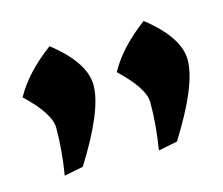

<svg xmlns="http://www.w3.org/2000/svg" viewBox="-88 -764 469 404"><g transform="rotate(-15 146.0 -561.5)"><path d="M213.4 -425.3Q222.2 -478.5 222.2 -527.3Q222.2 -558.6 170.4 -607.4Q195.8 -654.3 252.9 -696.8Q321.3 -643.1 321.3 -593.8Q321.3 -539.1 254.9 -433.6ZM8.3 -425.3Q17.1 -478.5 17.1 -527.3Q17.1 -558.6 -34.7 -607.4Q-9.3 -654.3 47.9 -696.8Q116.2 -643.1 116.2 -593.8Q116.2 -539.1 49.8 -433.6Z"/></g></svg>

Font: Balgruf
Style: Regular
Weight: 500
Designer: Paul James MIller
Foundry: High-Logic / Made with FontCreator
Version: Version 1.201;March 28, 2021;FontCreator 13.0.0.2683 64-bit